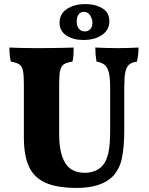

<svg xmlns="http://www.w3.org/2000/svg" viewBox="-20 -912 731 941"><path d="M589 -275Q589 -189 577 -134.5Q565 -80 530 -45Q500 -17 456.5 -4Q413 9 357 9Q258 9 201.5 -17Q145 -43 121 -97.5Q97 -152 97 -237V-502Q97 -546 92 -567.5Q87 -589 73 -597.5Q59 -606 33 -610Q26 -639 26 -679Q46 -678 82.5 -677Q119 -676 157 -676Q182 -676 219.5 -676.5Q257 -677 291 -677.5Q325 -678 341 -679Q341 -659 340 -642Q339 -625 335 -610Q308 -606 294 -597.5Q280 -589 275 -567.5Q270 -546 270 -502V-253Q270 -162 299.5 -113.5Q329 -65 397 -65Q420 -65 445.5 -74.5Q471 -84 488 -107Q503 -127 511.5 -164.5Q520 -202 520 -280V-478Q520 -527 514 -554Q508 -581 493.5 -593.5Q479 -606 453 -610Q447 -646 447 -679Q467 -678 500 -677Q533 -676 555 -676Q582 -676 611 -677Q640 -678 659 -679Q659 -661 657 -643.5Q655 -626 651 -610Q626 -607 612.5 -595Q599 -583 594 -557Q589 -531 589 -484ZM388 -716Q339 -716 305.5 -738Q272 -760 272 -801Q272 -844 308 -868Q344 -892 398 -892Q447 -892 481.5 -871.5Q516 -851 516 -807Q516 -766 480.5 -741Q445 -716 388 -716ZM397 -758Q411 -758 422 -769Q433 -780 433 -800Q433 -817 422.5 -835.5Q412 -854 390 -854Q375 -854 365.5 -841.5Q356 -829 356 -806Q356 -785 366.5 -771.5Q377 -758 397 -758Z"/></svg>

Font: Vollkorn ExtraBold
Style: Regular
Weight: 800
Designer: Friedrich Althausen
Foundry: Friedrich Althausen
Version: Version 5.000; ttfautohint (v1.8.3)